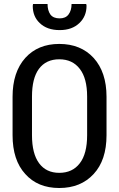

<svg xmlns="http://www.w3.org/2000/svg" viewBox="-20 -945 606 976"><path d="M521.5 -257.8Q521.5 -130.9 456.1 -60.5Q390.6 10.7 281.2 10.7Q171.9 10.7 108.4 -60.5Q43.9 -130.9 43.9 -257.8Q43.9 -282.2 43.9 -331.1Q43.9 -338.9 43.9 -350.6Q43.9 -384.8 43.9 -453.1Q43.9 -578.1 108.4 -650.4Q172.9 -721.7 281.2 -721.7Q390.6 -721.7 456.1 -650.4Q521.5 -578.1 521.5 -453.1Q521.5 -387.7 521.5 -257.8ZM422.9 -454.1Q422.9 -546.9 385.7 -594.7Q348.6 -643.6 281.2 -643.6Q213.9 -643.6 177.7 -594.7Q142.6 -546.9 142.6 -454.1Q142.6 -437.5 142.6 -405.3Q142.6 -368.2 142.6 -257.8Q142.6 -164.1 178.7 -115.2Q214.8 -66.4 281.2 -66.4Q348.6 -66.4 385.7 -115.2Q422.9 -163.1 422.9 -257.8Q422.9 -323.2 422.9 -454.1ZM418 -924.8Q418.9 -923.8 418.9 -921.9Q419.9 -918.9 419.9 -916Q419.9 -862.3 383.8 -828.1Q346.7 -792 283.2 -792Q218.8 -792 181.6 -828.1Q146.5 -861.3 146.5 -915Q146.5 -918 147.5 -921.9Q147.5 -922.9 148.4 -924.8Q166 -924.8 221.7 -924.8Q221.7 -891.6 236.3 -871.1Q251 -851.6 283.2 -851.6Q313.5 -851.6 328.1 -871.1Q343.8 -891.6 343.8 -924.8Q368.2 -924.8 418 -924.8Z"/></svg>

Font: Noto Sans Hebrew DECATHLON 
Style: Regular
Weight: 400
Designer: Monotype Design team
Version: Version 1.03 uh